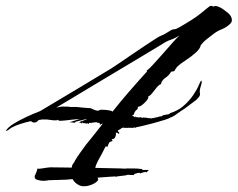

<svg xmlns="http://www.w3.org/2000/svg" viewBox="-20 -607 828 669"><path d="M257 39Q240 31 233 17Q223 18 217 18.5Q211 19 211 19L149 21Q141 23 132 23Q120 23 109.5 19.5Q99 16 101 6Q109 -11 109.5 -15.5Q110 -20 110.5 -19.5Q111 -19 118 -19Q120 -19 128.5 -20.5Q137 -22 145.5 -23Q154 -24 155 -24Q175 -24 193 -23.5Q211 -23 230 -23Q230 -26 232 -32Q234 -36 237 -39.5Q240 -43 241 -47Q250 -62 259.5 -75Q269 -88 279 -102Q294 -120 308.5 -138.5Q323 -157 338 -176H336Q334 -176 331 -173H328L327 -179H320Q320 -181 315 -181Q310 -181 302 -179.5Q294 -178 291 -179L288 -175H286V-178L280 -176Q280 -178 271 -178H268V-181Q268 -181 267.5 -180.5Q267 -180 267 -181L265 -177Q263 -178 261.5 -179Q260 -180 257 -181Q257 -181 256.5 -180.5Q256 -180 256 -181Q255 -180 254 -180Q252 -180 259.5 -183Q267 -186 275 -188.5Q283 -191 281 -191L280 -192L244 -183L240 -179Q236 -180 231.5 -180.5Q227 -181 222 -181L260 -193H259Q257 -192 252 -192Q248 -192 235 -190.5Q222 -189 209 -187.5Q196 -186 191 -186Q184 -186 183.5 -188Q183 -190 181 -190V-189L179 -188Q169 -187 160 -188.5Q151 -190 141 -191Q138 -190 135 -190.5Q132 -191 130 -191L115 -189L111 -185Q106 -180 100 -180Q93 -180 88 -185Q69 -181 50.5 -175Q32 -169 18 -161Q14 -158 9.5 -154.5Q5 -151 0 -151Q8 -164 28.5 -176.5Q49 -189 74 -200.5Q99 -212 120 -220Q146 -236 184.5 -258.5Q223 -281 261.5 -304.5Q300 -328 329.5 -345.5Q359 -363 367 -368Q375 -373 395.5 -387Q416 -401 441 -418Q466 -435 487 -449Q508 -463 516 -468Q531 -478 536.5 -480.5Q542 -483 548 -485.5Q554 -488 568 -497Q580 -505 586.5 -505Q593 -505 605 -512Q654 -540 676.5 -558Q699 -576 707.5 -583Q716 -590 723 -584Q727 -586 731 -586Q736 -586 741.5 -583.5Q747 -581 751 -579Q758 -575 773 -563Q788 -551 788 -537Q788 -529 781 -523Q768 -511 752.5 -505Q737 -499 723 -488Q712 -479 701 -471Q690 -463 682 -452L680 -451Q678 -438 662.5 -424Q647 -410 628.5 -398Q610 -386 600 -377Q596 -373 593 -368.5Q590 -364 587 -359H586L576 -357Q570 -345 556.5 -336Q543 -327 541 -314Q534 -312 525.5 -301.5Q517 -291 509.5 -281.5Q502 -272 497 -272V-271Q498 -265 491 -256.5Q484 -248 475.5 -241.5Q467 -235 461 -235Q460 -234 460 -230Q460 -226 458 -226Q449 -220 446 -207H445L441 -206V-203Q442 -203 442 -203.5Q442 -204 442 -204Q444 -204 445.5 -201.5Q447 -199 448 -199Q451 -202 453 -201L451 -198H452L454 -200L455 -199L457 -198L458 -199H461L459 -196H460V-197Q462 -198 466 -198Q468 -199 470 -198.5Q472 -198 474 -198L473 -195Q474 -196 476 -196V-195L477 -198Q481 -197 486 -197Q491 -197 494.5 -196Q498 -195 502 -195Q505 -196 509 -194Q511 -196 513 -196Q516 -196 517 -195L518 -197H519Q521 -197 527.5 -198.5Q534 -200 535 -201Q537 -201 539 -201.5Q541 -202 542 -201Q546 -206 559 -207.5Q572 -209 573 -213Q600 -221 620 -238.5Q640 -256 653.5 -276Q667 -296 672 -309Q679 -326 682 -326Q683 -326 683 -322Q683 -317 680 -308Q676 -296 676 -289Q676 -285 676.5 -282.5Q677 -280 677 -278Q677 -275 674.5 -271Q672 -267 664 -259Q658 -254 652 -250Q646 -246 640 -241L624 -229Q620 -227 609.5 -219.5Q599 -212 589 -205Q579 -198 574 -198Q572 -195 554.5 -189.5Q537 -184 515 -178Q493 -172 475.5 -168Q458 -164 455 -164V-163Q452 -161 447 -163Q443 -161 442 -161Q441 -161 439.5 -161.5Q438 -162 436 -162Q434 -161 431 -161.5Q428 -162 426 -162Q425 -162 425 -161.5Q425 -161 424 -161Q423 -161 422 -161.5Q421 -162 419 -162Q419 -162 418.5 -161.5Q418 -161 417 -161Q414 -161 410 -163L409 -161L406 -162Q396 -154 392 -154L391 -151H390L391 -150L396 -144L395 -142L394 -141H393Q391 -143 389 -144Q387 -145 384 -145V-140Q384 -133 380.5 -127.5Q377 -122 369 -122Q369 -120 370 -120L372 -117L371 -115Q363 -114 360 -109Q357 -104 355 -96H353L348 -97Q336 -72 321 -46Q313 -30 312 -22L404 -20Q406 -20 411 -19Q416 -18 417 -18H420Q422 -18 414.5 -19Q407 -20 408 -20H447Q460 -20 474 -18Q475 -18 475.5 -16.5Q476 -15 477 -15H499L490 -6Q488 -6 488 -7Q488 -8 486 -8Q485 -8 480 -6.5Q475 -5 471 -4Q469 -4 469 -2Q468 -2 467.5 -3.5Q467 -5 465 -5Q461 -5 449 -1Q448 -1 446 3Q441 3 433 2.5Q425 2 425 2L418 4Q418 4 410 5Q402 6 393.5 7Q385 8 383 9Q383 9 379 7L378 8Q377 8 360 9Q343 10 320 12Q322 16 322 18Q322 22 317 26Q309 33 296.5 37.5Q284 42 272 42Q263 42 257 39ZM371 -218H372Q399 -252 427.5 -285Q456 -318 485 -350Q487 -352 488.5 -354Q490 -356 492 -356L491 -361Q499 -366 513 -381.5Q527 -397 544.5 -416.5Q562 -436 578 -454.5Q594 -473 606 -484Q591 -474 575 -468.5Q559 -463 543 -452Q538 -449 514 -434.5Q490 -420 454 -398.5Q418 -377 377 -352.5Q336 -328 296 -304Q256 -280 224.5 -261Q193 -242 176 -232Q184 -234 191 -235Q198 -236 199 -236Q204 -235 209 -235.5Q214 -236 218 -235Q219 -235 221.5 -235Q224 -235 224 -234Q241 -235 250 -234Q259 -233 268.5 -232Q278 -231 296 -230L309 -224H310Q311 -223 315.5 -222Q320 -221 322 -221L328 -224Q330 -225 341 -224.5Q352 -224 362.5 -222Q373 -220 371 -218Z"/></svg>

Font: Cherish
Style: Regular
Weight: 400
Designer: Robert E. Leuschke
Foundry: Robert E. Leuschke
Version: Version 1.005